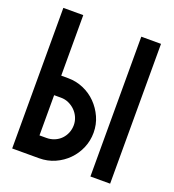

<svg xmlns="http://www.w3.org/2000/svg" viewBox="-130 -814 828 915"><g transform="rotate(20 283.5 -356.5)"><path d="M171 -406Q212 -406 249 -390Q286 -374 313.5 -346Q341 -318 357.5 -281.5Q374 -245 374 -203Q374 -162 358.5 -125.5Q343 -89 315.5 -61Q288 -33 251 -16.5Q214 0 171 0H35V-713H136V-406ZM136 -103H171Q193 -103 212 -111Q231 -119 244.5 -133Q258 -147 265.5 -165.5Q273 -184 273 -205Q273 -225 265 -243.5Q257 -262 243 -276Q229 -290 210.5 -298.5Q192 -307 171 -307H136ZM531 -711V-2H431V-711Z"/></g></svg>

Font: Fundamental  Brigade
Style: Regular
Weight: 400
Designer: Peter Wiegel, original typeface by Arno Drescher 1935
Foundry: Peter Wiegel
Version: Version 0.000 2012 initial release